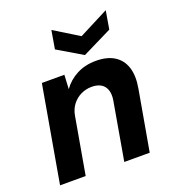

<svg xmlns="http://www.w3.org/2000/svg" viewBox="-137 -875 905 986"><g transform="rotate(-20 315.0 -382.5)"><path d="M23 0 115 -526H238L234 -449Q263 -490 309 -514Q355 -538 414 -538Q475 -538 514 -513.5Q553 -489 568 -442.5Q583 -396 571 -329L513 0H374L429 -316Q437 -365 416 -392.5Q395 -420 347 -420Q317 -420 289.5 -407Q262 -394 242.5 -369Q223 -344 217 -308L163 0ZM551 -765 534 -665 372 -585 237 -665 254 -765 389 -682Z"/></g></svg>

Font: DM Sans 9pt ExtraBold
Style: Italic
Weight: 800
Italic angle: -10°
Version: Version 4.004;gftools[0.9.30]